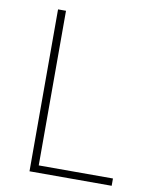

<svg xmlns="http://www.w3.org/2000/svg" viewBox="-83 -794 671 856"><g transform="rotate(10 252.5 -366.5)"><path d="M482 -33V0H110V-733H146V-33Z"/></g></svg>

Font: IBM Plex Sans JP ExtraLight
Style: Regular
Weight: 200
Designer: Mike Abbink; Paul van der Laan; Pieter van Rosmalen; Wujin Sim; Yejin Wi; Jinhee Kim; Boomi Park; Yona Kim; Kichan Ma
Foundry: Sandoll Inc.
Version: Version 1.001